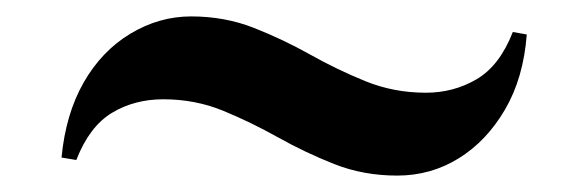

<svg xmlns="http://www.w3.org/2000/svg" viewBox="-20 -417 715 234"><path d="M213 -397Q254 -397 289.5 -383Q325 -369 358 -350.5Q391 -332 425.5 -318Q460 -304 499 -304Q533 -304 561 -320.5Q589 -337 605 -378L622 -375Q618 -322 595.5 -283.5Q573 -245 539 -224Q505 -203 464 -203Q423 -203 387.5 -217Q352 -231 319 -249.5Q286 -268 252 -282Q218 -296 179 -296Q144 -296 116.5 -279.5Q89 -263 73 -222L55 -225Q60 -278 82 -316.5Q104 -355 139 -376Q174 -397 213 -397Z"/></svg>

Font: Playfair Display ExtraBold
Style: Regular
Weight: 800
Designer: Claus Eggers Sørensen
Foundry: Claus Eggers Sørensen
Version: Version 1.203